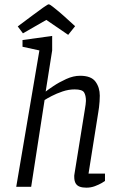

<svg xmlns="http://www.w3.org/2000/svg" viewBox="-20 -863 561 887"><path d="M379 4Q361 4 348.5 -0.5Q336 -5 329.5 -16Q323 -27 323 -46Q323 -49 323 -52Q323 -55 324 -59L372 -357Q374 -367 375.5 -380Q377 -393 377 -397Q377 -422 368.5 -436Q360 -450 325 -450Q297 -450 269 -440.5Q241 -431 219 -419.5Q197 -408 186 -401L124 0H55L162 -630L84 -647V-678L221 -697V-630L191 -440Q201 -448 227 -465.5Q253 -483 286 -498Q319 -513 350 -513Q401 -513 421 -486Q441 -459 441 -421Q441 -408 440 -394Q439 -380 437.5 -367.5Q436 -355 434 -344L389 -61H465V-27Q463 -25 450 -17.5Q437 -10 418.5 -3Q400 4 379 4ZM295 -702 194 -771 86 -709 62 -741 133 -794Q164 -817 178 -827Q192 -837 197.5 -840Q203 -843 205 -843Q210 -843 224.5 -831.5Q239 -820 254 -807.5Q269 -795 273 -791L327 -742Z"/></svg>

Font: Faustina Light
Style: Italic
Weight: 300
Italic angle: -8°
Designer: Alfonso Garcia
Foundry: http://www.omnibus-type.com
Version: Version 1.200